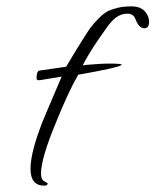

<svg xmlns="http://www.w3.org/2000/svg" viewBox="-20 -535 489 604"><path d="M119 49Q76 49 76 -4Q76 -48 103 -123Q108 -139 126 -181.5Q144 -224 174 -294L131 -287Q118 -285 110 -283.5Q102 -282 98 -283Q95 -285 95 -289Q95 -311 104 -313L188 -325Q201 -347 219 -376.5Q237 -406 261 -443Q292 -484 319 -500Q332 -506 350.5 -510.5Q369 -515 394 -515Q432 -515 445 -485Q449 -476 449 -466Q449 -446 434 -446Q417 -446 406 -475Q400 -492 381 -492Q353 -492 331 -467Q324 -460 313.5 -445Q303 -430 287 -407Q270 -382 258.5 -362.5Q247 -343 240 -329Q243 -330 253 -331Q263 -332 279 -333Q291 -334 302 -334.5Q313 -335 323 -335Q365 -335 363 -331Q353 -322 226 -300Q195 -246 157 -152Q109 -37 109 11Q109 30 119.5 35.5Q130 41 130 42Q130 49 119 49Z"/></svg>

Font: Ephesis
Style: Regular
Weight: 400
Designer: Robert E. Leuschke
Foundry: Robert E. Leuschke
Version: Version 1.010; ttfautohint (v1.8.3)